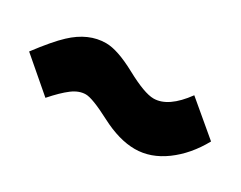

<svg xmlns="http://www.w3.org/2000/svg" viewBox="-42 -586 685 546"><g transform="rotate(30 300.0 -312.5)"><path d="M118 -202 12 -293Q55 -350 83 -376Q133 -423 190 -423Q228 -423 291.5 -388.5Q355 -354 385 -354Q433 -354 481 -420L588 -330Q556 -272 509 -237.5Q462 -203 410.5 -203Q359 -203 297 -235.5Q235 -268 213 -268Q191 -268 169 -251.5Q147 -235 118 -202Z"/></g></svg>

Font: Myanmar Thuriya
Style: Regular
Weight: 400
Designer: Danh Hong
Foundry: Google Inc.
Version: Version 2.00 November 23, 2015